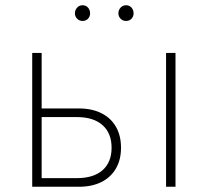

<svg xmlns="http://www.w3.org/2000/svg" viewBox="-20 -713 796 733"><path d="M103 0V-511H139V-299H281Q330.5 -299 366.8 -281Q403 -263 422.5 -229.2Q442 -195.5 442 -149Q442 -103 422.5 -69.5Q403 -36 367 -18Q331 0 281 0ZM139 -33H274Q337 -33 371.5 -63.2Q406 -93.5 406 -149Q406 -204.5 371.5 -235.2Q337 -266 274 -266H139ZM614 0V-511H650V0ZM461 -633Q449 -633 440.5 -641.5Q432 -650 432 -662Q432 -675 440.5 -684Q449 -693 461 -693Q474 -693 482 -684Q490 -675 490 -662Q490 -650 482 -641.5Q474 -633 461 -633ZM295 -633Q283 -633 274.5 -641.5Q266 -650 266 -662Q266 -675 274.5 -684Q283 -693 295 -693Q308 -693 316 -684Q324 -675 324 -662Q324 -650 316 -641.5Q308 -633 295 -633Z"/></svg>

Font: Overpass Thin
Style: Regular
Weight: 250
Designer: Delve Withrington, Dave Bailey, Thomas Jockin
Foundry: Delve Fonts LLC
Version: Version 4.000